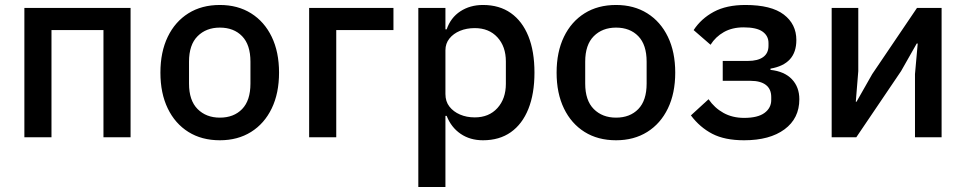

<svg xmlns="http://www.w3.org/2000/svg" viewBox="-20 -552 3884 772"><path d="M78 0V-520H505V0H396V-431H187V0Z M864 12Q791 12 737.5 -21.5Q684 -55 654.5 -116Q625 -177 625 -260Q625 -343 654.5 -404Q684 -465 737.5 -498.5Q791 -532 864 -532Q936 -532 989.5 -498.5Q1043 -465 1072.5 -404Q1102 -343 1102 -260Q1102 -177 1072.5 -116Q1043 -55 989.5 -21.5Q936 12 864 12ZM864 -79Q920 -79 953.5 -113.5Q987 -148 987 -216V-304Q987 -372 953.5 -406.5Q920 -441 864 -441Q809 -441 774.5 -406.5Q740 -372 740 -304V-216Q740 -148 774.5 -113.5Q809 -79 864 -79Z M1223 0V-520H1562V-431H1332V0Z M1662 200V-520H1771V-434H1776Q1792 -481 1831 -506.5Q1870 -532 1922 -532Q1988 -532 2034 -499.5Q2080 -467 2104.5 -406.5Q2129 -346 2129 -260Q2129 -175 2104.5 -114Q2080 -53 2034 -20.5Q1988 12 1922 12Q1870 12 1832 -14Q1794 -40 1776 -86H1771V200ZM1889 -80Q1946 -80 1980 -117.5Q2014 -155 2014 -215V-305Q2014 -365 1980 -402Q1946 -439 1889 -439Q1856 -439 1829.5 -428Q1803 -417 1787 -397Q1771 -377 1771 -350V-174Q1771 -144 1787 -123.5Q1803 -103 1829.5 -91.5Q1856 -80 1889 -80Z M2457 12Q2384 12 2330.5 -21.5Q2277 -55 2247.5 -116Q2218 -177 2218 -260Q2218 -343 2247.5 -404Q2277 -465 2330.5 -498.5Q2384 -532 2457 -532Q2529 -532 2582.5 -498.5Q2636 -465 2665.5 -404Q2695 -343 2695 -260Q2695 -177 2665.5 -116Q2636 -55 2582.5 -21.5Q2529 12 2457 12ZM2457 -79Q2513 -79 2546.5 -113.5Q2580 -148 2580 -216V-304Q2580 -372 2546.5 -406.5Q2513 -441 2457 -441Q2402 -441 2367.5 -406.5Q2333 -372 2333 -304V-216Q2333 -148 2367.5 -113.5Q2402 -79 2457 -79Z M2972 12Q2894 12 2844 -14Q2794 -40 2758 -88L2829 -153Q2853 -118 2889 -98Q2925 -78 2972 -78Q3027 -78 3054 -98Q3081 -118 3081 -150V-162Q3081 -194 3059.5 -210.5Q3038 -227 2998 -227H2886V-307H2987Q3027 -307 3048.5 -322.5Q3070 -338 3070 -368V-379Q3070 -408 3046 -425Q3022 -442 2970 -442Q2924 -442 2890.5 -423Q2857 -404 2837 -372L2769 -431Q2799 -477 2850 -504.5Q2901 -532 2977 -532Q3081 -532 3131.5 -493.5Q3182 -455 3182 -391Q3182 -342 3156 -313.5Q3130 -285 3078 -276V-271Q3134 -265 3164 -233.5Q3194 -202 3194 -153Q3194 -76 3134.5 -32Q3075 12 2972 12Z M3324 0V-520H3431V-266L3421 -143H3424L3487 -254L3667 -520H3766V0H3659V-254L3670 -377H3666L3603 -266L3423 0Z"/></svg>

Font: IBM Plex Sans Medium
Style: Regular
Weight: 500
Designer: Mike Abbink, Paul van der Laan, Pieter van Rosmalen
Foundry: Bold Monday
Version: Version 3.201